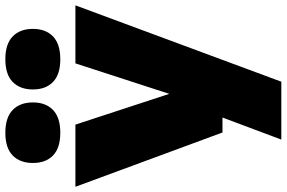

<svg xmlns="http://www.w3.org/2000/svg" viewBox="-203 -655 1072 718"><g transform="rotate(-90 333.0 -296.0)"><path d="M196.5 0 -6.5 -550H226L341 -199L455 -550H672L386.5 220H170L252.5 0ZM470.5 -606.5Q413.5 -606.5 385.5 -633.8Q357.5 -661 357.5 -709Q357.5 -757 385.5 -784.5Q413.5 -812 470.5 -812Q527.5 -812 555.8 -784.5Q584 -757 584 -709Q584 -661 555.8 -633.8Q527.5 -606.5 470.5 -606.5ZM195.5 -606.5Q138.5 -606.5 110.5 -633.8Q82.5 -661 82.5 -709Q82.5 -757 110.5 -784.5Q138.5 -812 195.5 -812Q252.5 -812 280.8 -784.5Q309 -757 309 -709Q309 -661 280.8 -633.8Q252.5 -606.5 195.5 -606.5Z"/></g></svg>

Font: Encode Sans SemiExpanded SemiExpanded Black
Style: Regular
Weight: 900
Width: 6
Designer: Multiple Designers
Foundry: Impallari Type
Version: Version 3.000; ttfautohint (v1.8.3) -l 8 -r 50 -G 200 -x 14 